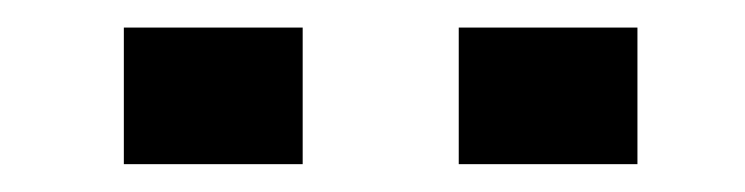

<svg xmlns="http://www.w3.org/2000/svg" viewBox="-20 -731 543 140"><path d="M444.8 -611.3H314.5V-710.9H444.8ZM200.7 -611.3H70.3V-710.9H200.7Z"/></svg>

Font: TypoPRO Roboto Slab
Style: Bold
Weight: 700
Designer: Google
Version: Version 1.100263; 2013; ttfautohint (v0.94.20-1c74) -l 8 -r 